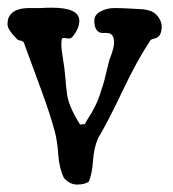

<svg xmlns="http://www.w3.org/2000/svg" viewBox="-24 -499 462 512"><path d="M280.3 -385.7Q280.3 -411.1 260.7 -411.1H249Q239.3 -411.1 233.4 -419.4Q227.5 -427.7 227.5 -443.8Q227.5 -460 244.6 -468.8Q261.7 -477.5 280.3 -477.5Q298.8 -477.5 314.9 -476.6Q331.1 -475.6 342.3 -475.1Q353.5 -474.6 358.4 -474.1Q363.3 -473.6 371.1 -471.7Q387.7 -467.8 397.5 -454.6Q407.2 -441.4 407.2 -428.7Q407.2 -400.4 388.7 -396.5Q380.9 -394.5 377.9 -392.6Q341.8 -338.9 303.7 -258.3Q265.6 -177.7 237.3 -129.9Q226.6 -105.5 224.1 -70.8Q221.7 -36.1 212.9 -14.6Q201.2 -6.8 181.6 -6.8Q162.1 -6.8 146.5 -24.4Q133.8 -50.8 131.3 -86.9Q128.9 -123 122.1 -148.4Q108.4 -198.2 88.9 -251L39.1 -386.7Q34.2 -390.6 29.3 -391.1Q24.4 -391.6 22.5 -393.6Q-3.9 -419.9 -3.9 -433.6Q-3.9 -447.3 0 -454.1Q11.7 -477.5 54.7 -477.5H85Q94.7 -478.5 114.3 -478.5Q187.5 -478.5 187.5 -443.4Q187.5 -422.9 168.9 -400.4Q164.1 -394.5 153.3 -397Q142.6 -399.4 140.6 -394.5Q139.6 -386.7 139.6 -377.4Q139.6 -368.2 144 -341.8Q148.4 -315.4 150.4 -290.5Q152.3 -265.6 154.3 -252Q157.2 -217.8 189.5 -167L202.1 -168Q202.1 -168.9 210 -181.6Q232.4 -215.8 242.2 -246.1L251 -273.4Q253.9 -282.2 259.3 -305.2Q264.6 -328.1 267.6 -338.9L273.4 -354.5Q280.3 -375 280.3 -385.7Z"/></svg>

Font: Essays1743
Style: Medium
Weight: 500
Designer: Based on the typeface in a 1743 English translation of the essays of Montaigne.  PostScript/TrueType font designed by Jo
Version: Version 002.100